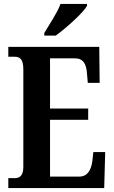

<svg xmlns="http://www.w3.org/2000/svg" viewBox="-20 -951 576 971"><path d="M204 -784V-771H262C317 -811 400 -886 420 -921V-931H286C270 -886 230 -829 204 -784ZM22 0H507L512 -182H452L447 -136C441 -92 423 -58 381 -58H233V-345H426V-402H233V-656H359C402 -656 417 -626 420 -578L424 -532H484L482 -714H22V-664H53C77 -664 98 -656 98 -601V-108C98 -65 82 -50 54 -50H22Z"/></svg>

Font: Noto Serif Sinhala ExtraCondensed
Style: Bold
Weight: 700
Width: 2
Designer: Jelle Bosma - Monotype Design Team
Foundry: Monotype Imaging Inc.
Version: Version 2.007